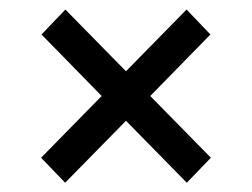

<svg xmlns="http://www.w3.org/2000/svg" viewBox="-20 -458 542 413"><path d="M198.7 -251.5 69.3 -383.8 120.6 -437.5 251 -304.7 381.3 -437.5 432.6 -383.8 303.2 -251.5 433.6 -118.7 381.8 -64.9 251 -198.2 120.1 -64.9 68.4 -118.7Z"/></svg>

Font: Vazirmatn FD
Style: Regular
Weight: 400
Designer: Saber Rastikerdar
Foundry: Saber Rastikerdar
Version: Version 33.001